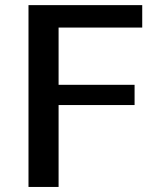

<svg xmlns="http://www.w3.org/2000/svg" viewBox="-20 -740 617 760"><path d="M211.9 -630.9V-404.3H512.7V-324.2H211.9V0H92.8V-719.7H543V-630.9Z"/></svg>

Font: Allerta
Style: Regular
Weight: 400
Designer: Matt McInerney
Foundry: Matt McInerney
Version: Version 1.0